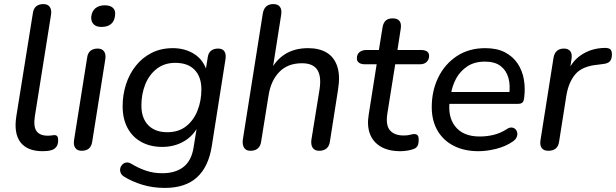

<svg xmlns="http://www.w3.org/2000/svg" viewBox="-20 -732 3019 941"><path d="M189 9Q114 9 80.5 -34.5Q47 -78 60 -162L141 -667Q144 -690 157.5 -701Q171 -712 193 -712Q214 -712 224 -698Q234 -684 230 -659L151 -163Q143 -112 159 -89.5Q175 -67 214 -67Q227 -67 234.5 -68.5Q242 -70 247 -70Q255 -70 260 -65Q265 -60 265 -44Q265 -23 255 -11Q245 1 231 4Q223 7 210.5 8Q198 9 189 9Z M380 7Q359 7 349 -7Q339 -21 343 -46L407 -449Q410 -472 423.5 -483Q437 -494 459 -494Q480 -494 490 -480Q500 -466 496 -441L432 -38Q429 -16 416 -4.5Q403 7 380 7ZM477 -600Q452 -600 439 -613Q426 -626 427 -649Q430 -677 447.5 -691.5Q465 -706 494 -706Q520 -706 533.5 -693.5Q547 -681 544 -658Q542 -630 525 -615Q508 -600 477 -600Z M788 189Q729 189 678 173.5Q627 158 587 133Q575 125 571 114Q567 103 569.5 92.5Q572 82 580 74Q588 66 599.5 64.5Q611 63 624 71Q659 92 695.5 104.5Q732 117 776 117Q840 117 879.5 86Q919 55 929 -11L947 -122L955 -121Q931 -69 883.5 -40.5Q836 -12 775 -12Q717 -12 673 -36Q629 -60 605 -105Q581 -150 581 -211Q581 -267 597.5 -318.5Q614 -370 646 -410Q678 -450 723.5 -473Q769 -496 827 -496Q887 -496 932.5 -467Q978 -438 995 -380L984 -363L998 -450Q1001 -473 1014.5 -483.5Q1028 -494 1049 -494Q1071 -494 1080 -480Q1089 -466 1085 -441L1018 -16Q1002 86 945 137.5Q888 189 788 189ZM800 -84Q855 -84 892 -113Q929 -142 948 -190Q967 -238 967 -294Q967 -355 934 -389.5Q901 -424 839 -424Q786 -424 748.5 -395Q711 -366 692 -318.5Q673 -271 673 -215Q673 -153 706.5 -118.5Q740 -84 800 -84Z M1207 7Q1186 7 1176.5 -7.5Q1167 -22 1170 -47L1268 -666Q1272 -689 1285 -700.5Q1298 -712 1320 -712Q1342 -712 1352 -698.5Q1362 -685 1358 -659L1314 -379H1303Q1328 -435 1375.5 -465.5Q1423 -496 1490 -496Q1544 -496 1580.5 -474.5Q1617 -453 1632.5 -408Q1648 -363 1637 -294L1597 -39Q1594 -16 1580.5 -4.5Q1567 7 1544 7Q1523 7 1513 -7Q1503 -21 1506 -46L1546 -293Q1556 -358 1535 -390Q1514 -422 1460 -422Q1390 -422 1348.5 -379Q1307 -336 1296 -263L1260 -39Q1254 7 1207 7Z M1942 9Q1884 9 1846 -13.5Q1808 -36 1793 -76Q1778 -116 1787 -170L1826 -417H1768Q1750 -417 1739.5 -424.5Q1729 -432 1729 -446Q1729 -466 1742 -476.5Q1755 -487 1776 -487H1837L1855 -599Q1859 -621 1871 -631.5Q1883 -642 1905 -642Q1928 -642 1938 -629Q1948 -616 1944 -591L1928 -487H2043Q2062 -487 2072.5 -480Q2083 -473 2083 -458Q2083 -440 2071 -428.5Q2059 -417 2039 -417H1917L1879 -179Q1869 -119 1891 -93.5Q1913 -68 1958 -68Q1979 -68 1990.5 -71.5Q2002 -75 2011 -75Q2021 -75 2026.5 -69Q2032 -63 2032 -48Q2032 -24 2024.5 -14Q2017 -4 2002 0Q1991 4 1974 6.5Q1957 9 1942 9Z M2325 9Q2255 9 2203.5 -17.5Q2152 -44 2124 -92.5Q2096 -141 2096 -207Q2096 -287 2128 -352.5Q2160 -418 2219 -457Q2278 -496 2358 -496Q2416 -496 2455 -475.5Q2494 -455 2517 -420.5Q2540 -386 2547.5 -342.5Q2555 -299 2549 -253Q2547 -235 2540 -229Q2533 -223 2518 -223H2167L2175 -281H2493L2475 -267Q2482 -313 2472 -349.5Q2462 -386 2434 -408Q2406 -430 2357 -430Q2305 -430 2270 -406.5Q2235 -383 2215.5 -347Q2196 -311 2190 -270L2185 -245Q2172 -162 2211 -112.5Q2250 -63 2331 -63Q2366 -63 2399 -71Q2432 -79 2462 -98Q2476 -108 2487.5 -107Q2499 -106 2506 -99Q2513 -92 2515 -81.5Q2517 -71 2512 -59.5Q2507 -48 2494 -39Q2460 -15 2413.5 -3Q2367 9 2325 9Z M2667 7Q2645 7 2635 -6.5Q2625 -20 2629 -45L2693 -450Q2697 -472 2710 -483Q2723 -494 2744 -494Q2765 -494 2775 -481Q2785 -468 2781 -443L2770 -371H2759Q2780 -430 2828.5 -462.5Q2877 -495 2939 -497Q2963 -498 2971 -490.5Q2979 -483 2979 -466Q2979 -442 2968.5 -431Q2958 -420 2933 -418L2911 -415Q2834 -408 2800.5 -369Q2767 -330 2756 -265L2720 -37Q2717 -15 2703.5 -4Q2690 7 2667 7Z"/></svg>

Font: Nunito Medium
Style: Italic
Weight: 500
Designer: Vernon Adams
Foundry: Vernon Adams
Version: Version 3.601